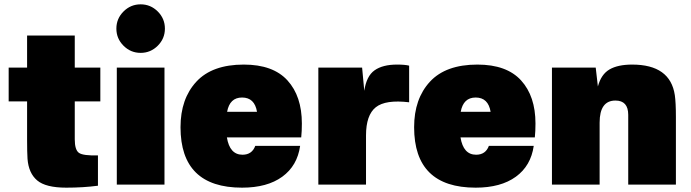

<svg xmlns="http://www.w3.org/2000/svg" viewBox="-20 -852 3187 886"><path d="M325 -209Q325 -160 344.5 -146.5Q364 -133 432 -135V5Q364 14 286 14Q191 14 151.5 -19.5Q112 -53 107 -119Q105 -150 105 -205V-384H20V-540H105V-688H325V-540H443V-384H325Z M739 -540V0H519V-540ZM550 -641Q517 -674 517 -720Q517 -766 550 -799Q583 -832 629 -832Q675 -832 708 -799Q741 -766 741 -720Q741 -674 708 -641Q675 -608 629 -608Q583 -608 550 -641Z M1105 -554Q1240 -554 1306.5 -481Q1373 -408 1373 -282Q1373 -246 1370 -218H1027Q1040 -138 1099 -138Q1143 -138 1158 -179H1365Q1352 -87 1282.5 -36.5Q1213 14 1097 14Q813 14 813 -265Q813 -396 886 -475Q959 -554 1105 -554ZM1028 -336H1166Q1155 -402 1097 -402Q1040 -402 1028 -336Z M1812 -554Q1849 -554 1868 -549V-380Q1759 -393 1714 -357Q1669 -321 1669 -227V0H1449V-540H1651L1661 -433Q1671 -501 1708.5 -527.5Q1746 -554 1812 -554Z M2183 -554Q2318 -554 2384.5 -481Q2451 -408 2451 -282Q2451 -246 2448 -218H2105Q2118 -138 2177 -138Q2221 -138 2236 -179H2443Q2430 -87 2360.5 -36.5Q2291 14 2175 14Q1891 14 1891 -265Q1891 -396 1964 -475Q2037 -554 2183 -554ZM2106 -336H2244Q2233 -402 2175 -402Q2118 -402 2106 -336Z M2897 -554Q3073 -554 3094 -413Q3099 -379 3099 -312V0H2879V-322Q2879 -388 2820 -388Q2747 -388 2747 -286V0H2527V-540H2729L2739 -453Q2754 -509 2792.5 -531.5Q2831 -554 2897 -554Z"/></svg>

Font: Nacelle Black
Style: Regular
Weight: 900
Designer: Sora Sagano
Foundry: Sora Sagano
Version: Version 1.000;FEAKit 1.0